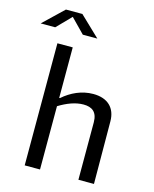

<svg xmlns="http://www.w3.org/2000/svg" viewBox="-176 -1069 935 1162"><g transform="rotate(15 292.0 -488.0)"><path d="M527 0 525 -392C524.5 -474.5 474.5 -525 383 -525C310.5 -525 245.5 -494 193.5 -448.5H189V-765H93V0H189V-396.5C239.5 -427.5 291.5 -448 342 -448C394.5 -448 429.5 -425.5 429.5 -359.5V0ZM-36 -855H55L141.5 -943.5L228 -855H319L193 -975.5H90Z"/></g></svg>

Font: Monaspace Argon
Style: Regular
Weight: 400
Designer: Riley Cran & the Lettermatic Team
Foundry: Lettermatic
Version: Version 1.200 (Monaspace Argon)